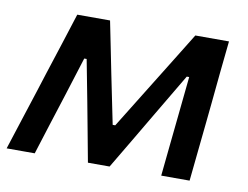

<svg xmlns="http://www.w3.org/2000/svg" viewBox="-73 -580 856 663"><g transform="rotate(10 355.5 -248.5)"><path d="M-12.5 0Q5 -54.5 22 -107Q39 -159.5 56 -212L77.5 -279.5Q95 -333.5 112.8 -388.5Q130.5 -443.5 147.5 -497H262.5Q271.5 -452.5 280.5 -407.5Q289.5 -362.5 298.5 -317.5L334 -143.5H343L450 -316.5Q478.5 -362.5 506.5 -407.8Q534.5 -453 561.5 -497H679.5Q674 -444.5 668.2 -388Q662.5 -331.5 657.5 -278.5L650.5 -209Q645 -158 639.8 -105.2Q634.5 -52.5 629 0H529.5Q535 -53.5 540.5 -108.2Q546 -163 551.5 -215L565.5 -352H557L470.5 -206Q440 -154.5 409.8 -103.2Q379.5 -52 348.5 0H272.5Q263 -51.5 253.2 -103.5Q243.5 -155.5 234 -206L206 -352H197.5L155 -217Q137.5 -162.5 120.2 -108.2Q103 -54 86 0Z"/></g></svg>

Font: Commissioner Medium
Style: Italic
Weight: 500
Italic angle: -12°
Designer: Kostas Bartsokas
Foundry: Kostas Bartsokas
Version: Version 1.000; ttfautohint (v1.8.3)